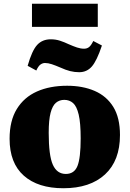

<svg xmlns="http://www.w3.org/2000/svg" viewBox="-20 -987 689 1021"><path d="M317 14Q182 14 106.5 -53Q31 -120 31 -249Q31 -345 69.5 -407.5Q108 -470 176.5 -500.5Q245 -531 337 -531Q420 -531 483.5 -503.5Q547 -476 582.5 -418.5Q618 -361 618 -269Q618 -133 538.5 -59.5Q459 14 317 14ZM330 -62Q375 -62 392 -104.5Q409 -147 409 -251Q409 -333 398.5 -377.5Q388 -422 368.5 -439Q349 -456 322 -456Q296 -456 277.5 -440.5Q259 -425 249 -387Q239 -349 239 -281Q239 -160 261 -111Q283 -62 330 -62ZM150 -844V-967H500V-844ZM401 -603Q376 -603 352.5 -609Q329 -615 303 -627Q275 -639 255.5 -645.5Q236 -652 219 -652Q207 -652 195.5 -644Q184 -636 173 -612L127 -637Q150 -718 177.5 -748Q205 -778 250 -778Q276 -778 299 -770.5Q322 -763 345 -752Q370 -741 389.5 -734.5Q409 -728 427 -728Q443 -728 454 -737Q465 -746 476 -769L522 -745Q495 -664 468.5 -633.5Q442 -603 401 -603Z"/></svg>

Font: Literata 36pt ExtraBold
Style: Regular
Weight: 800
Designer: Latin by Veronika Burian and Jose Scaglione. Greek by Irene Vlachou. Cyrillic by Vera Evstafieva.
Foundry: TypeTogether
Version: Version 3.002